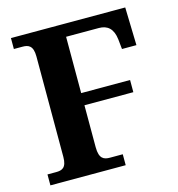

<svg xmlns="http://www.w3.org/2000/svg" viewBox="-106 -807 834 899"><g transform="rotate(-15 310.5 -357.0)"><path d="M28 0H393V-53H331C302 -53 279 -61 279 -118V-321H516V-380H279V-653H438C479 -653 506 -631 512 -578L517 -530H587L582 -714H28V-661H70C98 -661 121 -653 121 -600V-113C121 -60 98 -53 70 -53H28Z"/></g></svg>

Font: Noto Serif NP Hmong
Style: Bold
Weight: 700
Designer: Dalton Maag Ltd
Foundry: Dalton Maag Ltd
Version: Version 1.001